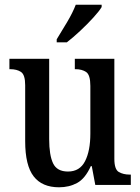

<svg xmlns="http://www.w3.org/2000/svg" viewBox="-20 -786 597 816"><path d="M231 10Q159 10 123 -36.5Q87 -83 87 -186V-424Q87 -468 69.5 -480Q52 -492 23 -492H20V-536H189V-195Q189 -127 205.5 -92Q222 -57 269 -57Q319 -57 341.5 -101Q364 -145 364 -218V-421Q364 -468 346 -480Q328 -492 301 -492H298V-536H466V-111Q466 -66 485 -55Q504 -44 531 -44H536V0H385L370 -80H366Q342 -27 308 -8.5Q274 10 231 10ZM221 -619Q242 -653 265.5 -692.5Q289 -732 302 -766H412V-756Q402 -739 376.5 -711Q351 -683 320.5 -654.5Q290 -626 264 -606H221Z"/></svg>

Font: Noto Serif Armenian Condensed Medium
Style: Regular
Weight: 500
Width: 3
Designer: Monotype Design Team
Foundry: Monotype Imaging Inc.
Version: Version 2.008; ttfautohint (v1.8.4.7-5d5b)